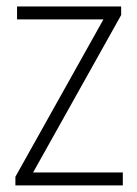

<svg xmlns="http://www.w3.org/2000/svg" viewBox="-20 -560 415 580"><path d="M26.5 0V-26L292.5 -501.5H31.5V-540.5H346V-514.5L80 -39H351V0Z"/></svg>

Font: Encode Sans Condensed Condensed ExtraLight
Style: Regular
Weight: 200
Width: 3
Designer: Multiple Designers
Foundry: Impallari Type
Version: Version 3.000; ttfautohint (v1.8.3) -l 8 -r 50 -G 200 -x 14 